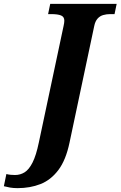

<svg xmlns="http://www.w3.org/2000/svg" viewBox="-140 -734 624 994"><path d="M-49 240Q-71 240 -88 237Q-105 234 -120 230L-107 167Q-96 170 -84 171Q-72 172 -62 172Q-35 172 -12.5 158Q10 144 28.5 107.5Q47 71 61 4L189 -599Q191 -607 192 -614.5Q193 -622 193 -627Q193 -647 176 -654Q159 -661 124 -661H109L120 -714H464L453 -661H431Q411 -661 394 -656Q377 -651 365 -637.5Q353 -624 348 -600L220 4Q201 95 162 146.5Q123 198 69.5 219Q16 240 -49 240Z"/></svg>

Font: Noto Serif
Style: Italic
Weight: 400
Italic angle: -12°
Designer: Monotype Design Team
Foundry: Monotype Imaging Inc.
Version: Version 2.013